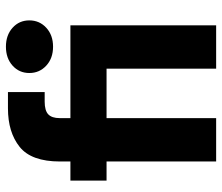

<svg xmlns="http://www.w3.org/2000/svg" viewBox="-72 -696 767 664"><g transform="rotate(-90 312.0 -363.5)"><path d="M483 -564Q443 -564 417.5 -587.5Q392 -611 392 -646Q392 -681 417.5 -704Q443 -727 483 -727Q523 -727 548.5 -704Q574 -681 574 -646Q574 -611 548.5 -587.5Q523 -564 483 -564ZM86 0V-379H20V-504H86V-540Q86 -639 136.5 -679.5Q187 -720 270 -720H326V-593H293Q262 -593 249 -580.5Q236 -568 236 -541V-504H557V0H407V-379H236V0Z"/></g></svg>

Font: DM Sans Black
Style: Regular
Weight: 900
Designer: Colophon Foundry, Jonny Pinhorn
Foundry: Colophon Foundry
Version: Version 4.004; ttfautohint (v1.8.4.7-5d5b)